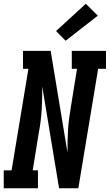

<svg xmlns="http://www.w3.org/2000/svg" viewBox="-39 -1007 587 1027"><path d="M-19 0V-96H23L113 -639H84V-735H232L322 -191Q322 -222 322.5 -253Q323 -284 325 -315.5Q327 -347 331.5 -378.5Q336 -410 341 -441L373 -639H345V-735H528V-639H486L380 0H277L187 -544Q187 -513 186.5 -482Q186 -451 184 -419.5Q182 -388 178 -356.5Q174 -325 168 -294L136 -96H164V0ZM312 -789 261 -841 420 -987 484 -923Z"/></svg>

Font: Iosevka Gothic
Style: Bold Italic
Weight: 700
Italic angle: -9°
Monospace: yes
Designer: Belleve Invis
Foundry: Belleve Invis
Version: Version 15.5.1; ttfautohint (v1.8.4)